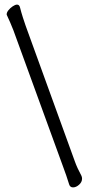

<svg xmlns="http://www.w3.org/2000/svg" viewBox="-20 -771 390 833"><path d="M38 -640Q31 -658 24 -674Q17 -690 10 -705Q9 -706 9 -709Q9 -717 16.5 -726.5Q24 -736 35 -743.5Q46 -751 54 -751Q64 -751 67 -738Q72 -718 79 -696Q86 -674 91 -660L305 -70Q315 -42 333 -9Q336 -3 336 4Q336 19 323 30.5Q310 42 297 42Q284 42 280 29Q274 9 267.5 -9.5Q261 -28 254 -47Z"/></svg>

Font: QiushuiShotai
Style: Regular
Weight: 600
Designer: Fontworks Inc.
Foundry: Fontworks Inc.
Version: Version 1.250